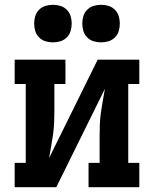

<svg xmlns="http://www.w3.org/2000/svg" viewBox="-20 -778 640 798"><path d="M41 0V-101H87V-429H41V-530H252V-429H206V-318Q206 -293 205 -268.5Q204 -244 200.5 -219Q197 -194 192.5 -169.5Q188 -145 184 -121L386 -530H559V-429H513V-101H559V0H348V-101H394V-212Q394 -237 395 -261.5Q396 -286 399.5 -311Q403 -336 407.5 -360.5Q412 -385 416 -409L214 0ZM400 -602Q384 -602 369 -606.5Q354 -611 342.5 -622.5Q331 -634 326.5 -649Q322 -664 322 -680Q322 -696 326.5 -711Q331 -726 342.5 -737.5Q354 -749 369 -753.5Q384 -758 400 -758Q416 -758 431 -753.5Q446 -749 457.5 -737.5Q469 -726 473.5 -711Q478 -696 478 -680Q478 -664 473.5 -649Q469 -634 457.5 -622.5Q446 -611 431 -606.5Q416 -602 400 -602ZM200 -602Q184 -602 169 -606.5Q154 -611 142.5 -622.5Q131 -634 126.5 -649Q122 -664 122 -680Q122 -696 126.5 -711Q131 -726 142.5 -737.5Q154 -749 169 -753.5Q184 -758 200 -758Q216 -758 231 -753.5Q246 -749 257.5 -737.5Q269 -726 273.5 -711Q278 -696 278 -680Q278 -664 273.5 -649Q269 -634 257.5 -622.5Q246 -611 231 -606.5Q216 -602 200 -602Z"/></svg>

Font: Iosevka Slab Extended
Style: Bold
Weight: 700
Width: 7
Monospace: yes
Designer: Belleve Invis
Foundry: Belleve Invis
Version: Version 11.1.0; ttfautohint (v1.8.3)